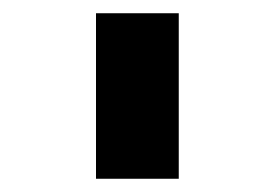

<svg xmlns="http://www.w3.org/2000/svg" viewBox="-20 -645 415 290"><path d="M125 -375V-625H250V-375Z"/></svg>

Font: Silkscreen
Style: Regular
Weight: 400
Designer: Jason Kottke
Foundry: Jason Kottke
Version: Version 1.001; ttfautohint (v1.8.4.7-5d5b)